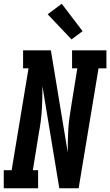

<svg xmlns="http://www.w3.org/2000/svg" viewBox="-39 -1003 587 1023"><path d="M-19 0V-96H23L113 -639H84V-735H232L322 -191Q322 -222 322.5 -253Q323 -284 325 -315.5Q327 -347 331.5 -378.5Q336 -410 341 -441L373 -639H345V-735H528V-639H486L380 0H277L187 -544Q187 -513 186.5 -482Q186 -451 184 -419.5Q182 -388 178 -356.5Q174 -325 168 -294L136 -96H164V0ZM342 -793 215 -927 290 -983 401 -837Z"/></svg>

Font: Iosevka Gothic
Style: Bold Italic
Weight: 700
Italic angle: -9°
Monospace: yes
Designer: Belleve Invis
Foundry: Belleve Invis
Version: Version 15.5.1; ttfautohint (v1.8.4)